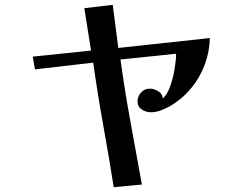

<svg xmlns="http://www.w3.org/2000/svg" viewBox="-20 -748 1040 797"><path d="M851 -590Q850 -533 829.5 -478.5Q809 -424 772 -380Q735 -336 685 -307Q667 -297 647 -289.5Q627 -282 606 -282Q586 -282 568.5 -293.5Q551 -305 551 -327Q551 -348 565.5 -364Q580 -380 602 -380Q619 -380 636.5 -369.5Q654 -359 656 -339Q675 -357 687 -391.5Q699 -426 705 -463Q711 -500 711 -525L480 -501Q498 -371 521.5 -242.5Q545 -114 569 18L452 29Q433 -93 409 -225.5Q385 -358 367 -488L125 -460L116 -513L358 -538L330 -714L448 -728L471 -549Z"/></svg>

Font: Kaisei Decol
Style: Bold
Weight: 700
Designer: Font-Kai, 金井和夫
Foundry: KAZUO KANAI
Version: Version 5.003